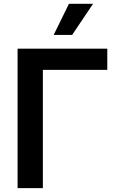

<svg xmlns="http://www.w3.org/2000/svg" viewBox="-20 -981 619 1001"><path d="M539.4 -727.3V-616.8H203.5V0H71.7V-727.3ZM259.9 -799 339.5 -961.3H465.2L356.2 -799Z"/></svg>

Font: InterMG SemiBold
Style: Regular
Weight: 600
Designer: Rasmus Andersson
Foundry: rsms
Version: Version 3.019;December 26, 2023;FontCreator 15.0.0.2955 64-b